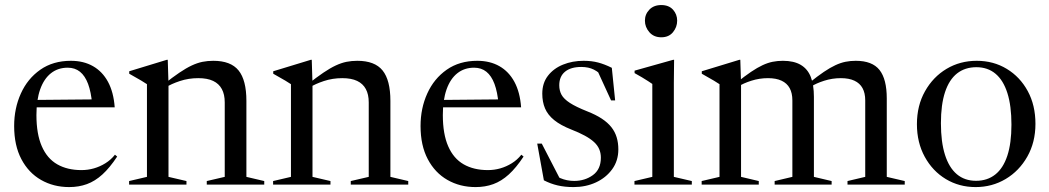

<svg xmlns="http://www.w3.org/2000/svg" viewBox="-20 -750 4263 780"><path d="M268 -503Q319.5 -503 357.8 -481.2Q396 -459.5 418.8 -417.5Q441.5 -375.5 446 -314H120.5L121 -344L392.5 -346.5L354.5 -326.5Q350 -376.5 337.8 -409.2Q325.5 -442 305 -458.5Q284.5 -475 255 -475Q215.5 -475 187 -452.5Q158.5 -430 143.2 -387Q128 -344 128 -282.5Q128 -205.5 149.8 -155.8Q171.5 -106 212.5 -82.5Q253.5 -59 311 -59Q337 -59 361.5 -66Q386 -73 408.2 -86.8Q430.5 -100.5 447 -121.5L456 -114Q426 -68.5 396 -41.2Q366 -14 333 -2Q300 10 261 10Q197.5 10 146.8 -19Q96 -48 66.8 -103.5Q37.5 -159 37.5 -238Q37.5 -310 64.8 -370.2Q92 -430.5 143.8 -466.8Q195.5 -503 268 -503Z M664.5 -411V-31.5L737.5 -14.5V0H504.5V-14.5L577 -31.5V-408Q569 -413.5 554 -422.5Q539 -431.5 505 -450.5V-460.5L657.5 -507H661.5ZM820 -14.5 893 -31.5V-334Q893 -366.5 881.2 -388.2Q869.5 -410 846 -421.2Q822.5 -432.5 785.5 -432.5Q746 -432.5 710.8 -420.8Q675.5 -409 654.5 -395.5L645 -407.5Q681 -436 708.8 -454.8Q736.5 -473.5 759 -484Q781.5 -494.5 802.5 -498.8Q823.5 -503 846.5 -503Q917.5 -503 949.2 -463.8Q981 -424.5 981 -340V-31.5L1053.5 -14.5V0H820Z M1249.5 -411V-31.5L1322.5 -14.5V0H1089.5V-14.5L1162 -31.5V-408Q1154 -413.5 1139 -422.5Q1124 -431.5 1090 -450.5V-460.5L1242.5 -507H1246.5ZM1405 -14.5 1478 -31.5V-334Q1478 -366.5 1466.2 -388.2Q1454.5 -410 1431 -421.2Q1407.5 -432.5 1370.5 -432.5Q1331 -432.5 1295.8 -420.8Q1260.5 -409 1239.5 -395.5L1230 -407.5Q1266 -436 1293.8 -454.8Q1321.5 -473.5 1344 -484Q1366.5 -494.5 1387.5 -498.8Q1408.5 -503 1431.5 -503Q1502.5 -503 1534.2 -463.8Q1566 -424.5 1566 -340V-31.5L1638.5 -14.5V0H1405Z M1919 -503Q1970.5 -503 2008.8 -481.2Q2047 -459.5 2069.8 -417.5Q2092.5 -375.5 2097 -314H1771.5L1772 -344L2043.5 -346.5L2005.5 -326.5Q2001 -376.5 1988.8 -409.2Q1976.5 -442 1956 -458.5Q1935.5 -475 1906 -475Q1866.5 -475 1838 -452.5Q1809.5 -430 1794.2 -387Q1779 -344 1779 -282.5Q1779 -205.5 1800.8 -155.8Q1822.5 -106 1863.5 -82.5Q1904.5 -59 1962 -59Q1988 -59 2012.5 -66Q2037 -73 2059.2 -86.8Q2081.5 -100.5 2098 -121.5L2107 -114Q2077 -68.5 2047 -41.2Q2017 -14 1984 -2Q1951 10 1912 10Q1848.5 10 1797.8 -19Q1747 -48 1717.8 -103.5Q1688.5 -159 1688.5 -238Q1688.5 -310 1715.8 -370.2Q1743 -430.5 1794.8 -466.8Q1846.5 -503 1919 -503Z M2351 -503Q2383.5 -503 2410 -496Q2436.5 -489 2465.5 -474.5L2479 -342H2462.5L2401.5 -475L2439 -430.5Q2414 -456.5 2392.5 -467.2Q2371 -478 2341.5 -478Q2299 -478 2275.5 -458.8Q2252 -439.5 2252 -403.5Q2252 -382 2261.2 -365Q2270.5 -348 2295 -332Q2319.5 -316 2366 -297.5Q2400.5 -284 2424.8 -268Q2449 -252 2463.8 -233.2Q2478.5 -214.5 2485.2 -192.2Q2492 -170 2492 -143Q2492 -97 2467 -62.5Q2442 -28 2401 -9Q2360 10 2310 10Q2274 10 2245.2 3.2Q2216.5 -3.5 2189.5 -17.5L2162.5 -166.5H2181L2260.5 -12.5L2227.5 -42Q2242 -32.5 2256 -26.5Q2270 -20.5 2284 -17.8Q2298 -15 2312.5 -15Q2356 -15 2388.5 -38.5Q2421 -62 2421 -109.5Q2421 -128.5 2414.2 -144.2Q2407.5 -160 2393 -173.2Q2378.5 -186.5 2355.5 -199Q2332.5 -211.5 2300.5 -224Q2257.5 -241 2231.5 -262Q2205.5 -283 2194.2 -309.5Q2183 -336 2183 -369.5Q2183 -412.5 2206 -442.2Q2229 -472 2267.2 -487.5Q2305.5 -503 2351 -503Z M2666.5 -598.5Q2636 -598.5 2618 -619.2Q2600 -640 2600 -666Q2600 -692 2618 -710.8Q2636 -729.5 2666.5 -729.5Q2697 -729.5 2714 -710.8Q2731 -692 2731 -666Q2731 -640 2714 -619.2Q2697 -598.5 2666.5 -598.5ZM2718.5 -507 2717.5 -413.5V-31.5L2790.5 -14.5V0H2557.5V-14.5L2630 -31.5V-409Q2624.5 -413 2613.2 -420.2Q2602 -427.5 2587.8 -436Q2573.5 -444.5 2558 -453V-463L2714.5 -507Z M2990.5 -411V-31.5L3062.5 -14.5V0H2830.5V-14.5L2903 -31.5V-408Q2895 -413.5 2880 -422.5Q2865 -431.5 2831 -450.5V-460.5L2983.5 -507H2987.5ZM3286.5 -356.5V-31.5L3358.5 -14.5V0H3127V-14.5L3199 -31.5V-342Q3199 -372 3188 -392Q3177 -412 3155 -422.2Q3133 -432.5 3100 -432.5Q3065 -432.5 3032.2 -422Q2999.5 -411.5 2979.5 -398.5L2971 -413Q3005 -440.5 3031 -458Q3057 -475.5 3078 -485.2Q3099 -495 3118.8 -499Q3138.5 -503 3160.5 -503Q3205 -503 3233 -486.5Q3261 -470 3273.8 -437.5Q3286.5 -405 3286.5 -356.5ZM3582.5 -350V-31.5L3655.5 -14.5V0H3423V-14.5L3495 -31.5V-342Q3495 -372 3484 -392Q3473 -412 3451 -422.2Q3429 -432.5 3396 -432.5Q3361 -432.5 3328.2 -422Q3295.5 -411.5 3275.5 -398.5L3267 -413Q3301 -440.5 3327 -458Q3353 -475.5 3374 -485.2Q3395 -495 3414.8 -499Q3434.5 -503 3456.5 -503Q3523.5 -503 3553 -465.8Q3582.5 -428.5 3582.5 -350Z M3945 -15.5Q3991 -15.5 4023.2 -41Q4055.5 -66.5 4072.2 -117.2Q4089 -168 4089 -243.5Q4089 -320 4072.5 -372Q4056 -424 4024.2 -450.5Q3992.5 -477 3946.5 -477Q3900.5 -477 3868.2 -451.8Q3836 -426.5 3819.2 -375.8Q3802.5 -325 3802.5 -249.5Q3802.5 -173 3819 -121Q3835.5 -69 3867.2 -42.2Q3899 -15.5 3945 -15.5ZM3943.5 10Q3876.5 10 3822.5 -22.5Q3768.5 -55 3736.8 -113Q3705 -171 3705 -245.5Q3705 -321 3737.8 -379.2Q3770.5 -437.5 3825.2 -470.2Q3880 -503 3948 -503Q4016 -503 4070 -470.2Q4124 -437.5 4155.2 -380Q4186.5 -322.5 4186.5 -247Q4186.5 -172 4153.5 -113.8Q4120.5 -55.5 4065.5 -22.8Q4010.5 10 3943.5 10Z"/></svg>

Font: Newsreader 60pt
Style: Regular
Weight: 400
Designer: Hugues Gentile
Foundry: Production Type
Version: Version 1.003